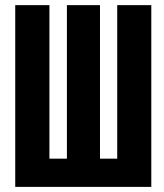

<svg xmlns="http://www.w3.org/2000/svg" viewBox="-20 -731 640 751"><path d="M173.3 -710.9V-110.4H241.7V-710.9H371.1V-110.4H438.5V-710.9H571.8V0H39.6V-710.9Z"/></svg>

Font: Roboto Mono
Style: Bold
Weight: 700
Designer: Google
Version: Version 2.000985; 2015; ttfautohint (v1.3)